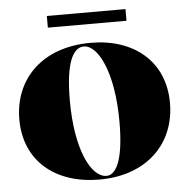

<svg xmlns="http://www.w3.org/2000/svg" viewBox="-49 -691 733 754"><g transform="rotate(-5 317.5 -314.0)"><path d="M313 15C501 15 615 -101 615 -261C615 -424 496 -523 325 -523C134 -523 20 -407 20 -247C20 -84 139 15 313 15ZM163 -597H473V-643H163ZM224 -304C224 -462 258 -511 297 -511C353 -511 411 -400 411 -204C411 -46 377 3 342 3C282 3 224 -109 224 -304Z"/></g></svg>

Font: Nyght Serif Dark
Style: Regular
Weight: 800
Designer: Maksym Kobuzan
Version: Version 0.410;Glyphs 3.1.2 (3151)